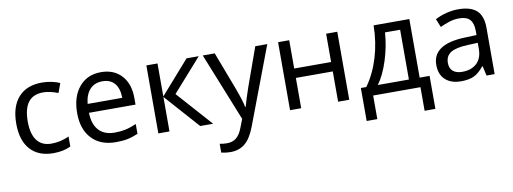

<svg xmlns="http://www.w3.org/2000/svg" viewBox="-62 -899 3986 1491"><g transform="rotate(-10 1931.0 -153.0)"><path d="M299.8 9.8Q184.1 9.8 119.6 -61.3Q55.2 -132.3 55.2 -265.1Q55.2 -399.9 120.4 -472.9Q185.5 -545.9 306.2 -545.9Q345.2 -545.9 383.5 -537.8Q421.9 -529.8 446.8 -517.1L419.9 -443.8Q352.1 -469.2 304.2 -469.2Q223.1 -469.2 184.6 -418.2Q146 -367.2 146 -266.1Q146 -168.9 184.6 -117.4Q223.1 -65.9 298.8 -65.9Q369.6 -65.9 438 -97.2V-19Q382.3 9.8 299.8 9.8Z M771 -474.1Q708 -474.1 671.4 -433.6Q634.8 -393.1 627.9 -320.8H900.9Q899.9 -396 866.2 -435.1Q832.5 -474.1 771 -474.1ZM793 9.8Q672.4 9.8 603.8 -63.2Q535.2 -136.2 535.2 -264.2Q535.2 -393.1 599.1 -469.5Q663.1 -545.9 772 -545.9Q873 -545.9 933.1 -480.7Q993.2 -415.5 993.2 -304.2V-251H626Q628.4 -159.7 672.4 -112.3Q716.3 -64.9 796.9 -64.9Q839.8 -64.9 878.4 -72.5Q917 -80.1 968.8 -102.1V-24.9Q924.3 -5.9 885.3 2Q846.2 9.8 793 9.8Z M1445.8 -536.1H1542L1313 -277.8L1561 0H1459L1216.8 -272V0H1128.9V-536.1H1216.8V-275.9Z M1573.7 -536.1H1668L1783.7 -231Q1820.3 -131.3 1828.6 -85H1832.5Q1836.9 -103 1852.5 -152.6Q1868.2 -202.1 1878.9 -231.9L1987.8 -536.1H2082.5L1851.6 74.2Q1817.9 163.1 1771.5 201.7Q1725.1 240.2 1656.7 240.2Q1620.1 240.2 1584 231.9V162.1Q1608.4 168 1642.6 168Q1684.6 168 1713.9 144.8Q1743.2 121.6 1761.7 73.2L1789.6 2Z M2255.4 -536.1V-313H2546.4V-536.1H2634.3V0H2546.4V-238.8H2255.4V0H2167.5V-536.1Z M3117.7 -74.2V-466.8H2998.5Q2991.2 -358.9 2956.8 -250.2Q2922.4 -141.6 2872.6 -74.2ZM3280.8 186H3195.8V0H2822.8V186H2738.8V-74.2H2781.7Q2846.7 -164.6 2882.8 -283.4Q2918.9 -402.3 2920.9 -536.1H3202.6V-74.2H3280.8Z M3535.6 -61Q3609.4 -61 3651.6 -100.8Q3693.8 -140.6 3693.8 -213.9V-262.2L3614.7 -258.8Q3522.5 -255.4 3480.2 -229.5Q3438 -203.6 3438 -147.9Q3438 -106 3463.6 -83.5Q3489.3 -61 3535.6 -61ZM3716.8 0 3699.7 -76.2H3695.8Q3655.8 -25.9 3616 -8.1Q3576.2 9.8 3515.6 9.8Q3436.5 9.8 3391.6 -31.7Q3346.7 -73.2 3346.7 -148.9Q3346.7 -312 3604 -319.8L3694.8 -323.2V-355Q3694.8 -416 3668.5 -445.1Q3642.1 -474.1 3584 -474.1Q3541.5 -474.1 3503.7 -461.4Q3465.8 -448.7 3432.6 -433.1L3405.8 -499Q3446.3 -520.5 3494.1 -532.7Q3542 -544.9 3588.9 -544.9Q3686 -544.9 3733.4 -502Q3780.8 -459 3780.8 -365.2V0Z"/></g></svg>

Font: NotoSans
Style: Regular
Weight: 400
Designer: Monotype Design team
Foundry: Monotype Imaging Inc.
Version: Version 1.04; ttfautohint (v1.4.1)